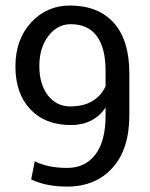

<svg xmlns="http://www.w3.org/2000/svg" viewBox="-20 -668 547 698"><path d="M224.6 -57.6Q289.6 -57.6 326.7 -106.2Q363.8 -154.8 363.8 -247.6V-276.9Q320.3 -213.4 237.8 -213.4Q144 -213.4 90.1 -270.8Q36.1 -328.1 36.1 -426.3Q36.1 -524.4 93 -586.2Q149.9 -647.9 234.4 -647.9Q336.9 -647.9 393.6 -585Q450.2 -522 450.2 -400.9V-248.5Q450.2 -125.5 388.7 -57.6Q327.1 10.3 224.1 10.3Q147.9 10.3 93.3 -15.6L106.4 -82Q151.9 -57.6 224.6 -57.6ZM363.8 -354.5V-409.7Q363.8 -493.7 331.8 -536.9Q299.8 -580.1 237.3 -580.1Q189 -580.1 156 -537.4Q123 -494.6 123 -428.2Q123 -361.8 154.1 -321.5Q185.1 -281.2 234.9 -281.2Q284.7 -281.2 316.7 -301Q348.6 -320.8 363.8 -354.5Z"/></svg>

Font: Yantramanav
Style: Regular
Weight: 400
Version: Version 1.001;PS 1.0;hotconv 1.0.72;makeotf.lib2.5.5900; ttf